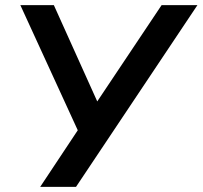

<svg xmlns="http://www.w3.org/2000/svg" viewBox="-20 -725 786 745"><path d="M136 0 292 -235 293 -195 59 -705H189L367 -310H343L607 -705H746L275 0Z"/></svg>

Font: Nunito Sans 12pt
Style: Bold Italic
Weight: 700
Italic angle: -9°
Designer: Vernon Adams
Foundry: Vernon Adams
Version: Version 3.101;gftools[0.9.27]